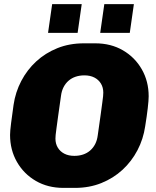

<svg xmlns="http://www.w3.org/2000/svg" viewBox="-20 -905 759 935"><path d="M289 10Q213 10 154.5 -24Q96 -58 62.5 -116.5Q29 -175 29 -248Q29 -266 34 -305.5Q39 -345 46 -394Q55 -456 83.5 -510.5Q112 -565 156.5 -606Q201 -647 259.5 -670.5Q318 -694 388 -694H444Q520 -694 578.5 -660Q637 -626 670.5 -567.5Q704 -509 704 -436Q704 -417 699.5 -378Q695 -339 687 -290Q678 -228 649.5 -173.5Q621 -119 576.5 -78Q532 -37 473.5 -13.5Q415 10 345 10ZM342 -146Q365 -146 384.5 -152.5Q404 -159 419 -172Q434 -185 443.5 -203.5Q453 -222 456 -246Q465 -307 470 -345Q475 -383 478 -404Q481 -425 482 -436Q483 -447 483 -454Q483 -479 471.5 -498Q460 -517 439.5 -527.5Q419 -538 391 -538Q368 -538 348.5 -531.5Q329 -525 314 -512Q299 -499 289.5 -480.5Q280 -462 277 -438Q268 -377 263 -339Q258 -301 255 -280Q252 -259 251 -248Q250 -237 250 -230Q250 -205 261.5 -186Q273 -167 293.5 -156.5Q314 -146 342 -146ZM214 -745 234 -885H378L358 -745ZM468 -745 488 -885H632L612 -745Z"/></svg>

Font: Chivo Medium Black
Style: Italic
Weight: 900
Italic angle: -8.05°
Version: Version 2.002